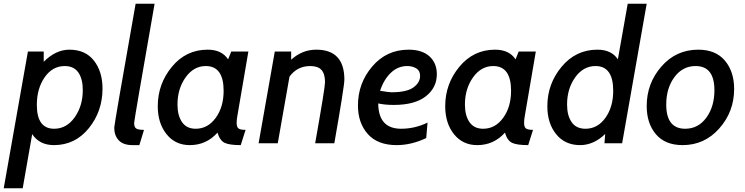

<svg xmlns="http://www.w3.org/2000/svg" viewBox="-55 -770 4003 1032"><path d="M235 10Q157 10 118 -49L67 242H-35L95 -493H180V-438Q245 -503 318 -503Q404 -503 450 -444Q496 -385 496 -294Q496 -172 422.5 -81Q349 10 235 10ZM293 -415Q227 -415 185 -354.5Q143 -294 143 -206Q143 -78 236 -78Q303 -78 346.5 -139.5Q390 -201 390 -286Q390 -346 366 -380.5Q342 -415 293 -415Z M719 -72 694 10H658Q607 10 583 -16Q559 -42 559 -84Q559 -100 674 -750H776Q666 -123 666 -109Q666 -86 677.5 -79Q689 -72 719 -72Z M1280 -493 1221 -148Q1217 -127 1217 -110Q1217 -87 1227 -79.5Q1237 -72 1265 -72L1239 10Q1179 10 1153 -2Q1127 -14 1114 -57Q1054 10 965 10Q887 10 840 -49Q793 -108 793 -199Q793 -319 869 -411Q945 -503 1061 -503Q1137 -503 1171 -451L1188 -493ZM1051 -415Q986 -415 942.5 -354Q899 -293 899 -208Q899 -149 923.5 -113.5Q948 -78 997 -78Q1062 -78 1104.5 -136.5Q1147 -195 1147 -282Q1147 -415 1051 -415Z M1742 0H1639Q1692 -299 1692 -328Q1692 -373 1673 -394Q1654 -415 1613 -415Q1542 -415 1501 -358L1438 0H1335L1422 -493H1510V-449Q1569 -503 1645 -503Q1796 -503 1796 -342Q1796 -307 1742 0Z M2293 -371Q2293 -299 2234 -252.5Q2175 -206 2062 -206Q2013 -206 1978 -214Q1979 -78 2101 -78Q2175 -78 2243 -111L2236 -28Q2156 10 2077 10Q1975 10 1922 -49.5Q1869 -109 1869 -203Q1869 -323 1946 -413Q2023 -503 2141 -503Q2214 -503 2253.5 -467Q2293 -431 2293 -371ZM2134 -415Q2084 -415 2046 -379Q2008 -343 1988 -282Q2036 -274 2049 -274Q2131 -274 2167 -300Q2203 -326 2203 -362Q2203 -390 2182.5 -402.5Q2162 -415 2134 -415Z M2825 -493 2766 -148Q2762 -127 2762 -110Q2762 -87 2772 -79.5Q2782 -72 2810 -72L2784 10Q2724 10 2698 -2Q2672 -14 2659 -57Q2599 10 2510 10Q2432 10 2385 -49Q2338 -108 2338 -199Q2338 -319 2414 -411Q2490 -503 2606 -503Q2682 -503 2716 -451L2733 -493ZM2596 -415Q2531 -415 2487.5 -354Q2444 -293 2444 -208Q2444 -149 2468.5 -113.5Q2493 -78 2542 -78Q2607 -78 2649.5 -136.5Q2692 -195 2692 -282Q2692 -415 2596 -415Z M3289 0H3194L3198 -50Q3136 10 3063 10Q2982 10 2934.5 -48.5Q2887 -107 2887 -199Q2887 -319 2963.5 -411Q3040 -503 3156 -503Q3232 -503 3266 -451L3319 -750H3421ZM3146 -415Q3080 -415 3036.5 -354Q2993 -293 2993 -208Q2993 -149 3017.5 -113.5Q3042 -78 3092 -78Q3157 -78 3199 -136.5Q3241 -195 3241 -282Q3241 -415 3146 -415Z M3614 10Q3520 10 3470.5 -48.5Q3421 -107 3421 -200Q3421 -322 3500 -412.5Q3579 -503 3698 -503Q3792 -503 3841.5 -444Q3891 -385 3891 -292Q3891 -170 3811.5 -80Q3732 10 3614 10ZM3684 -415Q3614 -415 3570 -355.5Q3526 -296 3526 -208Q3526 -78 3628 -78Q3698 -78 3741.5 -137.5Q3785 -197 3785 -285Q3785 -415 3684 -415Z"/></svg>

Font: Cabin
Style: Medium Italic
Weight: 500
Designer: Pablo Impallari
Foundry: Pablo Impallari. www.impallari.com Igino Marini. www.ikern.com
Version: Version 1.005